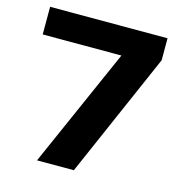

<svg xmlns="http://www.w3.org/2000/svg" viewBox="-105 -793 829 886"><g transform="rotate(15 310.0 -350.0)"><path d="M587 -700V-595L327 0H151L402 -568H26V-700Z"/></g></svg>

Font: CMG Sans
Style: Bold
Weight: 700
Designer: Julieta Ulanovsky
Foundry: Julieta Ulanovsky
Version: Version 7.200